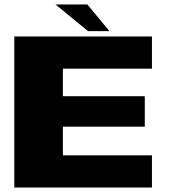

<svg xmlns="http://www.w3.org/2000/svg" viewBox="-20 -838 754 858"><path d="M44 0V-675H659V-531H261V-408H627V-272H261V-144H659V0ZM373.5 -699 228 -818H370.5L469 -699Z"/></svg>

Font: Anybody ExtraExpanded ExtraBold
Style: Regular
Weight: 800
Width: 8
Designer: Tyler Finck
Foundry: Etcetera Type Company
Version: Version 1.010; ttfautohint (v1.8.3) -l 8 -r 50 -G 200 -x 14 